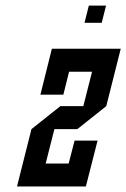

<svg xmlns="http://www.w3.org/2000/svg" viewBox="-20 -677 458 697"><path d="M229.2 -83.3 250.8 -166.7H334.2L291.7 0H41.7L94.2 -208.3L199.2 -291.7H282.5L314.2 -416.7H230.8L210 -333.3H126.7L168.3 -500H418.3L365.8 -291.7L260.8 -208.3H177.5L145.8 -83.3ZM349.2 -594.2H286.7L302.5 -656.7H365Z"/></svg>

Font: Yulong
Style: Italic
Weight: 400
Italic angle: -14.25°
Designer: GGBotNet
Foundry: f0n7.com
Version: 1.00